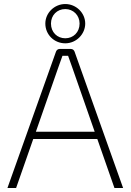

<svg xmlns="http://www.w3.org/2000/svg" viewBox="-20 -933 648 953"><path d="M304 -718C359 -718 403 -764 403 -816C403 -869 358 -913 304 -913C250 -913 205 -869 205 -816C205 -761 249 -718 304 -718ZM304 -888C344 -888 375 -857 375 -816C375 -773 344 -743 304 -743C264 -743 233 -773 233 -816C233 -857 263 -888 304 -888ZM548 0H591L350 -677C347 -685 340 -690 332 -690H276C268 -690 261 -685 258 -677L17 0H60L145 -243H463ZM158 -279 270 -600 290 -656H318L338 -600L450 -279Z"/></svg>

Font: Exo 2 Extra Light
Style: Regular
Weight: 250
Designer: Natanael Gama
Version: Version 1.001;PS 001.001;hotconv 1.0.88;makeotf.lib2.5.64775